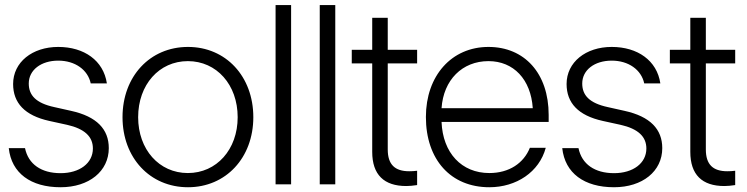

<svg xmlns="http://www.w3.org/2000/svg" viewBox="-20 -748 3029 779"><path d="M225.6 11.7C341.3 11.7 421.4 -53.2 421.4 -147C421.4 -223.6 372.6 -275.4 268.1 -298.3L200.2 -313.5C126 -329.6 96.7 -361.3 96.7 -409.2C96.7 -463.9 146.5 -502 216.3 -502C284.7 -502 336.4 -464.8 348.1 -409.7H413.6C399.9 -502.4 321.3 -557.6 216.3 -557.6C110.8 -557.6 33.2 -495.6 33.2 -407.2C33.2 -330.6 80.1 -279.3 180.2 -257.3L251.5 -241.7C323.7 -225.6 356.9 -193.4 356.9 -145.5C356.9 -85.9 303.2 -45.4 225.6 -45.4C147.5 -45.4 94.7 -82 81.5 -147H15.6C26.4 -45.4 105 11.7 225.6 11.7Z M742.7 11.7C896.5 11.7 1007.8 -107.9 1007.8 -272.5C1007.8 -438 896.5 -557.6 742.7 -557.6C588.4 -557.6 477.1 -438 477.1 -272.5C477.1 -107.9 588.4 11.7 742.7 11.7ZM540.5 -272.5C540.5 -404.3 625.5 -500 742.2 -500C858.9 -500 944.3 -404.3 944.3 -272.5C944.3 -141.6 858.9 -45.9 742.2 -45.9C625.5 -45.9 540.5 -141.6 540.5 -272.5Z M1098.1 0H1161.1V-727.5H1098.1Z M1277.3 0H1340.3V-727.5H1277.3Z M1628.4 6.8C1642.1 6.8 1654.3 5.4 1672.4 2.9V-55.2C1660.6 -53.7 1651.4 -53.2 1640.1 -53.2C1582 -53.2 1553.2 -80.6 1553.2 -141.6V-490.7H1672.4V-545.9H1553.2V-675.8H1490.2V-545.9H1407.2V-490.7H1490.2V-131.8C1490.2 -39.1 1538.1 6.8 1628.4 6.8Z M1965.3 11.7C2075.2 11.7 2168 -50.3 2194.3 -148.4H2129.9C2105 -86.4 2046.4 -45.9 1965.3 -45.9C1853 -45.9 1776.4 -127.4 1771.5 -253.4H2206.1V-281.7C2206.1 -450.7 2107.9 -557.6 1961.9 -557.6C1812 -557.6 1708 -440.4 1708 -273.4C1708 -100.1 1809.1 11.7 1965.3 11.7ZM1771.5 -309.1C1779.3 -423.8 1855.5 -500 1961.9 -500C2063.5 -500 2133.8 -426.3 2141.6 -309.1Z M2471.2 11.7C2586.9 11.7 2667 -53.2 2667 -147C2667 -223.6 2618.2 -275.4 2513.7 -298.3L2445.8 -313.5C2371.6 -329.6 2342.3 -361.3 2342.3 -409.2C2342.3 -463.9 2392.1 -502 2461.9 -502C2530.3 -502 2582 -464.8 2593.8 -409.7H2659.2C2645.5 -502.4 2566.9 -557.6 2461.9 -557.6C2356.4 -557.6 2278.8 -495.6 2278.8 -407.2C2278.8 -330.6 2325.7 -279.3 2425.8 -257.3L2497.1 -241.7C2569.3 -225.6 2602.5 -193.4 2602.5 -145.5C2602.5 -85.9 2548.8 -45.4 2471.2 -45.4C2393.1 -45.4 2340.3 -82 2327.1 -147H2261.2C2272 -45.4 2350.6 11.7 2471.2 11.7Z M2918.9 6.8C2932.6 6.8 2944.8 5.4 2962.9 2.9V-55.2C2951.2 -53.7 2941.9 -53.2 2930.7 -53.2C2872.6 -53.2 2843.8 -80.6 2843.8 -141.6V-490.7H2962.9V-545.9H2843.8V-675.8H2780.8V-545.9H2697.8V-490.7H2780.8V-131.8C2780.8 -39.1 2828.6 6.8 2918.9 6.8Z"/></svg>

Font: Guggenheim Sans Display Light
Style: Regular
Weight: 300
Designer: Modified by Tom Baber under direction of Pentagram Design 2023
Foundry: rsms
Version: Version 1.001;Glyphs 3.1.2 (3151)